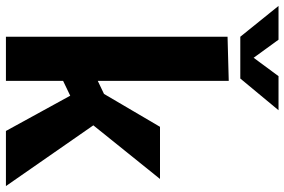

<svg xmlns="http://www.w3.org/2000/svg" viewBox="-222 -784 960 648"><g transform="rotate(90 258.0 -460.0)"><path d="M58 -748 207 -752V-310L251 -331L362 -520H538L357 -295L562 0H376L257 -217L207 -193V0H58ZM58 -791 -46 -920H68L129 -836L191 -920H306L199 -791Z"/></g></svg>

Font: Murecho SemiBold
Style: Regular
Weight: 600
Designer: Neil Summerour
Foundry: Positype
Version: Version 1.010; ttfautohint (v1.8.3)